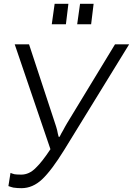

<svg xmlns="http://www.w3.org/2000/svg" viewBox="-20 -973 696 1005"><path d="M35 -68 24 1C34 5 43 7 50 9C64 11 78 12 92 12C132 12 168 -4 200 -34C234 -66 272 -117 316 -188L656 -741H582L331 -328C324 -315 316 -303 311 -292C303 -280 298 -268 292 -257H287C284 -268 281 -280 279 -292C276 -304 272 -316 268 -328L132 -741H57L244 -192C215 -148 190 -116 168 -95C144 -70 118 -59 91 -59C74 -59 63 -60 56 -61C49 -63 41 -65 35 -68ZM266 -953 251 -846H325L338 -953ZM399 -953 384 -846H457L470 -953Z"/></svg>

Font: Cheyenne Sans Light
Style: Italic
Weight: 300
Italic angle: -8.13011°
Designer: The Public Sans project authors (U.S. Web Design System), Libre Franklin designed by Pablo Impallari and Rodrigo Fuenzal
Foundry: The Cheyenne Sans Project Authors
Version: Version 2.007